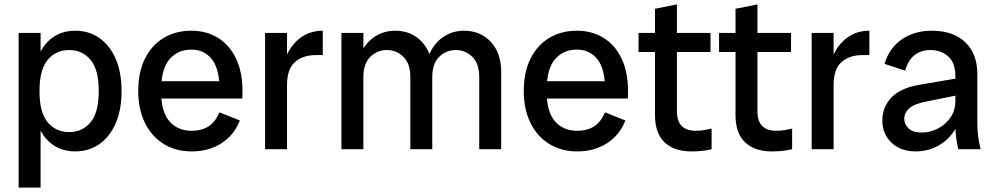

<svg xmlns="http://www.w3.org/2000/svg" viewBox="-20 -680 4539 875"><path d="M323 10Q239 10 188 -50.5Q137 -111 137 -221V-309Q137 -419 188 -479.5Q239 -540 323 -540Q385 -540 432.5 -507Q480 -474 507 -412.5Q534 -351 534 -265Q534 -179 507 -117.5Q480 -56 432.5 -23Q385 10 323 10ZM65 175V-530H165V-407L150 -265L165 -122V175ZM295 -78Q355 -78 392.5 -122.5Q430 -167 430 -265Q430 -363 392.5 -407.5Q355 -452 295 -452Q235 -452 197.5 -407.5Q160 -363 160 -265Q160 -167 197.5 -122.5Q235 -78 295 -78Z M854 10Q781 10 726 -24Q671 -58 640.5 -120Q610 -182 610 -265Q610 -352 641 -413.5Q672 -475 726.5 -507.5Q781 -540 852 -540Q921 -540 973.5 -507.5Q1026 -475 1055.5 -413.5Q1085 -352 1085 -265Q1085 -257 1085 -250Q1085 -243 1084 -231H692V-310H1010L981 -265Q981 -365 946 -409.5Q911 -454 852 -454Q790 -454 752 -409.5Q714 -365 714 -265Q714 -172 751.5 -128Q789 -84 854 -84Q898 -84 929.5 -103.5Q961 -123 980 -168L1073 -131Q1047 -64 989 -27Q931 10 854 10Z M1188 0V-530H1288V0ZM1257 -279Q1257 -359 1281.5 -417.5Q1306 -476 1349.5 -508Q1393 -540 1451 -540V-429H1419Q1360 -429 1324 -397Q1288 -365 1288 -292Z M2164 0V-329Q2164 -390 2132.5 -421Q2101 -452 2057 -452Q2013 -452 1981.5 -421Q1950 -390 1950 -329H1917Q1917 -394 1940.5 -441.5Q1964 -489 2004.5 -514.5Q2045 -540 2095 -540Q2169 -540 2216.5 -489.5Q2264 -439 2264 -352V0ZM1536 0V-530H1636V0ZM1850 0V-329Q1850 -390 1818.5 -421Q1787 -452 1743 -452Q1699 -452 1667.5 -421Q1636 -390 1636 -329H1603Q1603 -394 1626.5 -441.5Q1650 -489 1690.5 -514.5Q1731 -540 1781 -540Q1855 -540 1902.5 -489.5Q1950 -439 1950 -352V0Z M2611 10Q2538 10 2483 -24Q2428 -58 2397.5 -120Q2367 -182 2367 -265Q2367 -352 2398 -413.5Q2429 -475 2483.5 -507.5Q2538 -540 2609 -540Q2678 -540 2730.5 -507.5Q2783 -475 2812.5 -413.5Q2842 -352 2842 -265Q2842 -257 2842 -250Q2842 -243 2841 -231H2449V-310H2767L2738 -265Q2738 -365 2703 -409.5Q2668 -454 2609 -454Q2547 -454 2509 -409.5Q2471 -365 2471 -265Q2471 -172 2508.5 -128Q2546 -84 2611 -84Q2655 -84 2686.5 -103.5Q2718 -123 2737 -168L2830 -131Q2804 -64 2746 -27Q2688 10 2611 10Z M3130 10Q3052 10 3008.5 -31.5Q2965 -73 2965 -155V-640L3065 -660V-173Q3065 -127 3087 -105.5Q3109 -84 3151 -84Q3171 -84 3188.5 -87Q3206 -90 3223 -94V0Q3202 5 3180.5 7.5Q3159 10 3130 10ZM2890 -443V-530H3218V-443Z M3497 10Q3419 10 3375.5 -31.5Q3332 -73 3332 -155V-640L3432 -660V-173Q3432 -127 3454 -105.5Q3476 -84 3518 -84Q3538 -84 3555.5 -87Q3573 -90 3590 -94V0Q3569 5 3547.5 7.5Q3526 10 3497 10ZM3257 -443V-530H3585V-443Z M3679 0V-530H3779V0ZM3748 -279Q3748 -359 3772.5 -417.5Q3797 -476 3840.5 -508Q3884 -540 3942 -540V-429H3910Q3851 -429 3815 -397Q3779 -365 3779 -292Z M4347 0Q4341 -26 4337.5 -53Q4334 -80 4334 -106V-330Q4334 -395 4300.5 -423.5Q4267 -452 4220 -452Q4177 -452 4147.5 -428.5Q4118 -405 4105 -358L4011 -389Q4033 -462 4090.5 -501Q4148 -540 4226 -540Q4325 -540 4379.5 -487Q4434 -434 4434 -342V-118Q4434 -59 4449 0ZM4153 10Q4084 10 4042.5 -30Q4001 -70 4001 -131Q4001 -191 4041.5 -234.5Q4082 -278 4167 -293L4354 -325V-248L4200 -217Q4147 -207 4124 -186.5Q4101 -166 4101 -138Q4101 -115 4120 -95.5Q4139 -76 4181 -76Q4218 -76 4253 -93.5Q4288 -111 4311 -143.5Q4334 -176 4334 -221H4367Q4367 -150 4337.5 -98Q4308 -46 4259.5 -18Q4211 10 4153 10Z"/></svg>

Font: Radio Canada Big
Style: Regular
Weight: 400
Designer: Étienne Aubert Bonn
Foundry: Coppers and Brasses
Version: Version 1.001